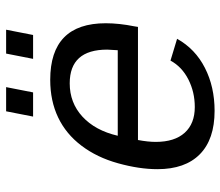

<svg xmlns="http://www.w3.org/2000/svg" viewBox="-68 -658 735 640"><g transform="rotate(-90 300.0 -337.5)"><path d="M153.8 -245.6Q147.5 -211.9 147.5 -186.5Q147.5 -123.5 178 -89.8Q208.5 -56.2 263.7 -56.2Q313.5 -56.2 355.7 -77.6Q397.9 -99.1 418.5 -137.2L491.2 -115.2Q457.5 -54.7 394.3 -22.5Q331.1 9.8 251 9.8Q156.2 9.8 106.4 -39.3Q56.6 -88.4 56.6 -180.7Q56.6 -241.2 76.2 -311.8Q95.7 -382.3 134.8 -433.8Q173.8 -485.4 229 -511.7Q284.2 -538.1 354.5 -538.1Q543 -538.1 543 -353Q543 -308.6 532.7 -257.3L530.8 -245.6ZM342.8 -473.1Q277.8 -473.1 231.7 -430.7Q185.5 -388.2 168 -313H453.1L455.1 -348.1Q455.1 -473.1 342.8 -473.1ZM424.3 -595.2 441.9 -685.1H521.5L503.9 -595.2ZM231.9 -595.2 249.5 -685.1H330.1L312.5 -595.2Z"/></g></svg>

Font: Cousine
Style: Italic
Weight: 400
Italic angle: -12°
Monospace: yes
Designer: Steve Matteson
Foundry: Monotype Imaging Inc.
Version: Version 1.21